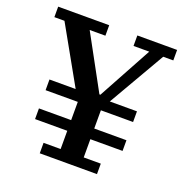

<svg xmlns="http://www.w3.org/2000/svg" viewBox="-125 -814 902 930"><g transform="rotate(20 325.5 -349.0)"><path d="M178 -54H266V-148H100V-203H266V-297H100V-352H235L71 -644H19V-698H282V-644H201L352 -367H357L508 -644H427V-698H632V-644H580L411 -352H551V-297H385V-203H551V-148H385V-54H473V0H178Z"/></g></svg>

Font: IBM Plex Serif Medium
Style: Regular
Weight: 500
Designer: Mike Abbink, Paul van der Laan, Pieter van Rosmalen
Foundry: Bold Monday
Version: Version 2.5